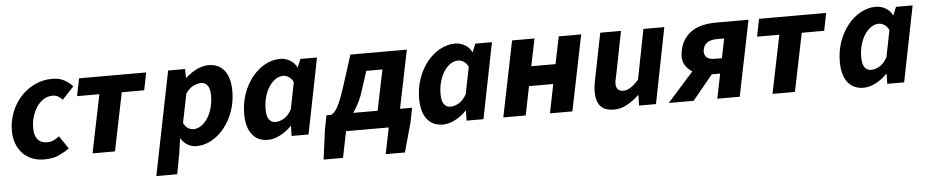

<svg xmlns="http://www.w3.org/2000/svg" viewBox="-40 -789 6057 1254"><g transform="rotate(-5 2988.0 -162.0)"><path d="M29 -192Q29 -256 51.5 -313.5Q74 -371 113.5 -414.5Q153 -458 206.5 -483Q260 -508 321 -508Q368 -508 401.5 -489Q435 -470 454 -447L378 -366Q363 -382 348 -390Q333 -398 312 -398Q282 -398 256 -382Q230 -366 210.5 -338Q191 -310 180 -273.5Q169 -237 169 -195Q169 -150 190 -124Q211 -98 253 -98Q279 -98 297.5 -108Q316 -118 332 -130L389 -46Q361 -25 321.5 -6.5Q282 12 223 12Q182 12 146.5 -1.5Q111 -15 85 -41.5Q59 -68 44 -106Q29 -144 29 -192Z M541 0 619 -381H473L496 -496H936L913 -381H766L688 0Z M1105 50 1080 184H943L1080 -496H1191L1192 -439H1195Q1229 -470 1268.5 -489Q1308 -508 1346 -508Q1412 -508 1449 -461Q1486 -414 1486 -326Q1486 -255 1464 -193.5Q1442 -132 1405 -86Q1368 -40 1320.5 -14Q1273 12 1222 12Q1190 12 1164 -3.5Q1138 -19 1121 -47H1119ZM1287 -396Q1264 -396 1235.5 -382.5Q1207 -369 1185 -334L1147 -146Q1158 -122 1175.5 -111Q1193 -100 1212 -100Q1238 -100 1262 -116Q1286 -132 1304.5 -160Q1323 -188 1334 -226Q1345 -264 1345 -309Q1345 -354 1329 -375Q1313 -396 1287 -396Z M1550 -170Q1550 -241 1572 -302.5Q1594 -364 1631 -410Q1668 -456 1716 -482Q1764 -508 1815 -508Q1849 -508 1879 -490.5Q1909 -473 1923 -443H1925L1947 -496H2056L1957 0H1846L1848 -65H1845Q1811 -30 1770 -9Q1729 12 1690 12Q1624 12 1587 -35Q1550 -82 1550 -170ZM1750 -100Q1775 -100 1803.5 -115.5Q1832 -131 1856 -173L1891 -349Q1879 -374 1860.5 -385Q1842 -396 1825 -396Q1799 -396 1775 -380Q1751 -364 1732.5 -336Q1714 -308 1703 -270Q1692 -232 1692 -187Q1692 -142 1707.5 -121Q1723 -100 1750 -100Z M2203 0 2168 172H2041L2066 -19L2085 -115H2116Q2126 -120 2136 -129.5Q2146 -139 2157.5 -159.5Q2169 -180 2182 -213Q2195 -246 2212 -299L2275 -496H2645L2567 -115H2646L2627 -19L2574 172H2448L2483 0ZM2332 -266Q2317 -217 2298.5 -180Q2280 -143 2260 -115H2420L2475 -381H2369Z M2697 -170Q2697 -241 2719 -302.5Q2741 -364 2778 -410Q2815 -456 2863 -482Q2911 -508 2962 -508Q2996 -508 3026 -490.5Q3056 -473 3070 -443H3072L3094 -496H3203L3104 0H2993L2995 -65H2992Q2958 -30 2917 -9Q2876 12 2837 12Q2771 12 2734 -35Q2697 -82 2697 -170ZM2897 -100Q2922 -100 2950.5 -115.5Q2979 -131 3003 -173L3038 -349Q3026 -374 3007.5 -385Q2989 -396 2972 -396Q2946 -396 2922 -380Q2898 -364 2879.5 -336Q2861 -308 2850 -270Q2839 -232 2839 -187Q2839 -142 2854.5 -121Q2870 -100 2897 -100Z M3234 0 3335 -496H3482L3445 -317H3604L3641 -496H3788L3687 0H3540L3578 -189H3419L3381 0Z M4235 0H4124L4126 -67H4122Q4088 -35 4046.5 -11.5Q4005 12 3960 12Q3898 12 3870.5 -20.5Q3843 -53 3843 -116Q3843 -133 3845 -150Q3847 -167 3851 -186L3913 -496H4049L3991 -203Q3987 -188 3985 -177Q3983 -166 3983 -156Q3983 -105 4033 -105Q4075 -105 4132 -169L4196 -496H4333Z M4637 0 4670 -162H4615L4482 0H4319L4490 -192Q4457 -212 4439.5 -246Q4422 -280 4433 -332Q4442 -378 4464.5 -409.5Q4487 -441 4519 -460.5Q4551 -480 4590.5 -488Q4630 -496 4673 -496H4885L4784 0ZM4643 -261H4690L4716 -388H4669Q4589 -388 4577 -328Q4571 -298 4587 -279.5Q4603 -261 4643 -261Z M4999 0 5077 -381H4931L4954 -496H5394L5371 -381H5224L5146 0Z M5455 -170Q5455 -241 5477 -302.5Q5499 -364 5536 -410Q5573 -456 5621 -482Q5669 -508 5720 -508Q5754 -508 5784 -490.5Q5814 -473 5828 -443H5830L5852 -496H5961L5862 0H5751L5753 -65H5750Q5716 -30 5675 -9Q5634 12 5595 12Q5529 12 5492 -35Q5455 -82 5455 -170ZM5655 -100Q5680 -100 5708.5 -115.5Q5737 -131 5761 -173L5796 -349Q5784 -374 5765.5 -385Q5747 -396 5730 -396Q5704 -396 5680 -380Q5656 -364 5637.5 -336Q5619 -308 5608 -270Q5597 -232 5597 -187Q5597 -142 5612.5 -121Q5628 -100 5655 -100Z"/></g></svg>

Font: mr_Source Sans Pro
Style: Bold Italic
Weight: 700
Italic angle: -11°
Designer: Paul D. Hunt
Foundry: Adobe Systems Incorporated
Version: Version 1.036;July 10, 2024;FontCreator 11.5.0.2430 64-bit